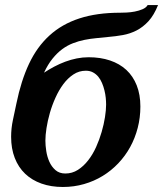

<svg xmlns="http://www.w3.org/2000/svg" viewBox="-20 -726 644 758"><path d="M398.9 -313Q398.9 -325.2 397.5 -339.8Q396 -354.5 392.3 -369.4Q388.7 -384.3 382.8 -398.2Q377 -412.1 368.2 -422.9Q359.4 -433.6 347.2 -440.2Q335 -446.8 318.8 -446.8Q292 -446.8 269.8 -432.1Q247.6 -417.5 230 -393.8Q212.4 -370.1 199 -340.3Q185.5 -310.5 176.8 -279.8Q168 -249 163.6 -220.5Q159.2 -191.9 159.2 -170.9Q159.2 -152.3 162.6 -129.9Q166 -107.4 174.8 -87.6Q183.6 -67.9 199 -54.4Q214.4 -41 237.8 -41Q265.1 -41 287.6 -55.4Q310.1 -69.8 328.1 -93Q346.2 -116.2 359.4 -145.5Q372.6 -174.8 381.3 -205.1Q390.1 -235.4 394.5 -263.7Q398.9 -292 398.9 -313ZM604 -706.1Q587.9 -666 566.2 -642.3Q544.4 -618.7 519 -605.7Q493.7 -592.8 465.1 -587.6Q436.5 -582.5 407.2 -580.1Q383.8 -577.6 360.4 -575.4Q336.9 -573.2 313.7 -568.6Q290.5 -564 268.3 -555.4Q246.1 -546.9 225.8 -532Q205.6 -517.1 187.3 -494.4Q168.9 -471.7 153.8 -439Q172.9 -451.7 194.1 -462.9Q215.3 -474.1 237.5 -482.4Q259.8 -490.7 283.2 -495.4Q306.6 -500 330.1 -500Q376.5 -500 414.3 -487.3Q452.1 -474.6 478.8 -450Q505.4 -425.3 519.8 -388.9Q534.2 -352.5 534.2 -305.2Q534.2 -261.7 523.7 -221.2Q513.2 -180.7 493.9 -145.5Q474.6 -110.4 447 -81.3Q419.4 -52.2 385.5 -31.5Q351.6 -10.7 311.8 0.7Q272 12.2 228 12.2Q181.6 12.2 143.8 -1.2Q106 -14.6 79.3 -40Q52.7 -65.4 38.3 -102.3Q23.9 -139.2 23.9 -186Q23.9 -219.2 31 -252.4Q38.1 -285.6 44.9 -317.9Q63 -406.7 94.5 -473.9Q126 -541 175.3 -585.9Q224.6 -630.9 293.5 -653.3Q362.3 -675.8 455.1 -675.8Q463.9 -675.8 479.7 -676.5Q495.6 -677.2 512.2 -680.4Q528.8 -683.6 543 -689.7Q557.1 -695.8 563 -706.1Z"/></svg>

Font: Charis SIL
Style: Bold Italic
Weight: 700
Italic angle: -11°
Foundry: SIL International
Version: Version 4.112